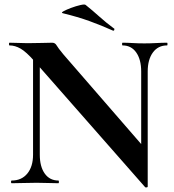

<svg xmlns="http://www.w3.org/2000/svg" viewBox="-20 -815 775 854"><path d="M127 -127V-602L157 -600V-127Q157 -74 179 -43Q201 -12 240 -12Q242 -12 242 -6Q242 0 240 0Q218 0 194.5 -1Q171 -2 143 -2Q113 -2 84.5 -1Q56 0 32 0Q29 0 29 -6Q29 -12 32 -12Q76 -12 101.5 -43Q127 -74 127 -127ZM637 15Q637 18 632.5 18.5Q628 19 626 18L133 -543Q97 -584 72 -598.5Q47 -613 22 -613Q20 -613 20 -619Q20 -625 22 -625Q42 -625 63 -624Q84 -623 102 -623Q138 -623 167 -624Q196 -625 212 -625Q225 -625 231.5 -613.5Q238 -602 262 -573L629 -150ZM637 -497V15L608 -15V-497Q608 -550 586 -581.5Q564 -613 525 -613Q523 -613 523 -619Q523 -625 525 -625Q547 -625 570.5 -623.5Q594 -622 622 -622Q649 -622 675 -623.5Q701 -625 723 -625Q725 -625 725 -619Q725 -613 723 -613Q683 -613 660 -581.5Q637 -550 637 -497ZM482 -679Q431 -702 378.5 -721Q326 -740 260 -756Q250 -758 262.5 -765Q275 -772 296.5 -780Q318 -788 337.5 -792.5Q357 -797 361 -793Q391 -769 421 -742Q451 -715 486 -689Q490 -688 488.5 -682.5Q487 -677 482 -679Z"/></svg>

Font: Cormorant Garamond Light
Style: Bold
Weight: 700
Version: Version 4.001